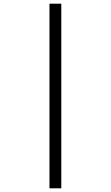

<svg xmlns="http://www.w3.org/2000/svg" viewBox="-20 -780 601 1040"><path d="M248 240H312V-760H248Z"/></svg>

Font: Noto Serif Myanmar Medium
Style: Regular
Weight: 500
Designer: Ben Mitchell and the Monotype Design Team
Foundry: Monotype Imaging Inc.
Version: Version 2.106